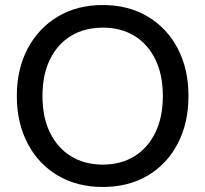

<svg xmlns="http://www.w3.org/2000/svg" viewBox="-20 -732 817 764"><path d="M389 12Q287 12 210 -33.5Q133 -79 90 -161Q47 -243 47 -350Q47 -457 90 -538.5Q133 -620 210 -666Q287 -712 389 -712Q491 -712 568 -666Q645 -620 687.5 -538.5Q730 -457 730 -350Q730 -243 687.5 -161Q645 -79 568 -33.5Q491 12 389 12ZM389 -77Q461 -77 514.5 -110Q568 -143 598 -204Q628 -265 628 -350Q628 -435 598 -496Q568 -557 514.5 -589.5Q461 -622 389 -622Q317 -622 263 -589.5Q209 -557 179 -496Q149 -435 149 -350Q149 -265 179 -204Q209 -143 263 -110Q317 -77 389 -77Z"/></svg>

Font: DM Sans Medium
Style: Regular
Weight: 500
Designer: Colophon Foundry, Jonny Pinhorn
Foundry: Colophon Foundry
Version: Version 4.004; ttfautohint (v1.8.4.7-5d5b)